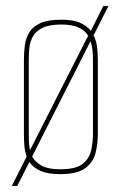

<svg xmlns="http://www.w3.org/2000/svg" viewBox="-20 -568 402 634"><path d="M19 46 68 -51Q62 -68 60.5 -86.5Q59 -105 59 -124V-372Q59 -395 62 -418Q65 -441 76.5 -460.5Q88 -480 113 -491.5Q138 -503 183 -503Q221 -503 244 -493Q267 -483 280 -466L321 -548H338L289 -451Q298 -434 300.5 -413Q303 -392 303 -372V-124Q303 -93 295.5 -63Q288 -33 262 -13Q236 7 179 7Q137 7 113 -4Q89 -15 77 -33L37 46ZM79 -72 271 -450Q261 -467 240 -477Q219 -487 183 -487Q143 -487 120.5 -476Q98 -465 88.5 -447.5Q79 -430 77 -409.5Q75 -389 75 -369V-127Q75 -114 75.5 -100Q76 -86 79 -72ZM179 -9Q231 -9 253.5 -27.5Q276 -46 281.5 -73.5Q287 -101 287 -127V-369Q287 -385 285.5 -401Q284 -417 279 -432L86 -51Q96 -33 117.5 -21Q139 -9 179 -9Z"/></svg>

Font: Alumni Sans Pinstripe
Style: Regular
Weight: 400
Designer: Robert E. Leuschke
Foundry: Robert E. Leuschke
Version: Version 1.010; ttfautohint (v1.8.4.7-5d5b)